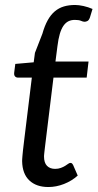

<svg xmlns="http://www.w3.org/2000/svg" viewBox="-20 -744 394 772"><path d="M150.5 -608.5Q159.5 -640.5 171.8 -662.5Q184 -684.5 200.2 -698.2Q216.5 -712 236.8 -718Q257 -724 282 -724Q296.5 -724 315.8 -719.8Q335 -715.5 352 -708L341.5 -673.5Q337.5 -662.5 331.5 -659.5Q325.5 -656.5 320 -656.5Q314 -656.5 305.8 -660.2Q297.5 -664 281 -664Q266.5 -664 255.2 -658.5Q244 -653 235.2 -640.5Q226.5 -628 220.5 -607.8Q214.5 -587.5 211 -558.5L203 -496.5H336L328.5 -432H195L164.5 -183Q162 -162.5 160.5 -150Q159 -137.5 158.2 -130Q157.5 -122.5 157.2 -119.5Q157 -116.5 157 -115Q157 -89.5 169 -77.2Q181 -65 201.5 -65Q214.5 -65 224.5 -68.8Q234.5 -72.5 241.8 -77Q249 -81.5 254 -85.2Q259 -89 263 -89Q267 -89 269.2 -87Q271.5 -85 274 -80.5L292.5 -38Q268.5 -16.5 237.2 -4.2Q206 8 174.5 8Q126 8 98 -18.5Q70 -45 69 -95.5Q69 -98.5 69.2 -103.2Q69.5 -108 70.2 -117Q71 -126 72.5 -140.5Q74 -155 77 -178.5L108 -432H52Q45 -432 40.5 -436.8Q36 -441.5 37 -451.5L41.5 -487L115.5 -493.5L120.5 -531.5Z"/></svg>

Font: Lato 2
Style: Italic
Weight: 400
Italic angle: -7°
Designer: Lukasz Dziedzic with Adam Twardoch and Botio Nikoltchev
Foundry: tyPoland Lukasz Dziedzic
Version: Version 2.015; 2015-08-06; http://www.latofonts.com/